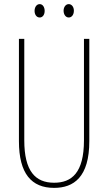

<svg xmlns="http://www.w3.org/2000/svg" viewBox="-20 -903 526 933"><path d="M148 -850C148 -833 157 -818 173 -818C187 -818 197 -831 197 -850C197 -869 187 -883 173 -883C157 -883 148 -867 148 -850ZM289 -851C289 -833 299 -818 314 -818C329 -818 339 -832 339 -851C339 -870 328 -883 314 -883C299 -883 289 -868 289 -851ZM414 -217V-714H388V-221C388 -63 328 -15 243 -15C152 -15 98 -71 98 -221V-714H72V-217C72 -59 133 10 243 10C338 10 414 -42 414 -217Z"/></svg>

Font: Noto Sans Tamil ExtraCondensed Thin
Style: Regular
Weight: 100
Width: 2
Designer: Jelle Bosma - Monotype Design Team
Foundry: Monotype Imaging Inc.
Version: Version 2.004